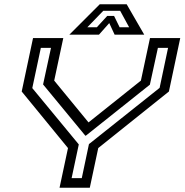

<svg xmlns="http://www.w3.org/2000/svg" viewBox="-20 -878 863 898"><path d="M258.5 0 298 -185.5 81.5 -450 134.5 -700H276L233.5 -501L394 -305.5L639 -501L681.5 -700H823L770 -450L439.5 -185.5L400 0ZM315 -45H362.5L396 -204L726.5 -467L766 -654H718.5L681 -482L381.5 -243.5H379L181.5 -483L218.5 -654H171L131 -466L348.5 -202.5ZM446.5 -858H572.5L654.5 -716H516L491 -770L443 -716H304.5ZM463 -827.5 388.5 -750.5H433L481.5 -803.5H513.5L539.5 -750.5H584L542 -827.5Z"/></svg>

Font: Tourney Expanded Medium
Style: Italic
Weight: 500
Width: 7
Italic angle: -12°
Designer: Tyler Finck
Foundry: Etcetera Type Co
Version: Version 1.010; ttfautohint (v1.8.3)